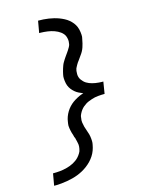

<svg xmlns="http://www.w3.org/2000/svg" viewBox="-142 -918 884 1157"><g transform="rotate(-15 300.0 -340.0)"><path d="M48 153 61 79Q72 79 83 78.5Q94 78 104.5 77Q115 76 126 74Q137 72 148 69Q159 66 170 62Q181 58 191 52.5Q201 47 210.5 40Q220 33 228 24Q236 15 243 3.5Q250 -8 251 -16L253 -25Q254 -31 254.5 -36.5Q255 -42 254.5 -48Q254 -54 252.5 -59.5Q251 -65 250 -71.5Q249 -78 247 -83Q245 -88 245 -92L241 -100V-101Q240 -108 237.5 -114.5Q235 -121 233 -128Q231 -135 229.5 -142.5Q228 -150 226.5 -158.5Q225 -167 225 -174Q225 -181 226 -186L228 -199Q230 -214 235.5 -229Q241 -244 249.5 -258Q258 -272 269 -284Q280 -296 293 -305.5Q306 -315 323 -324Q340 -333 350 -336L362 -340Q349 -345 336 -351.5Q323 -358 312.5 -367Q302 -376 293.5 -387Q285 -398 280 -411Q275 -424 273 -441.5Q271 -459 272 -469L274 -481Q276 -490 278 -498.5Q280 -507 283 -516Q286 -525 289 -533.5Q292 -542 297 -550.5Q302 -559 307 -567Q312 -575 317.5 -582.5Q323 -590 328.5 -598Q334 -606 339.5 -614Q345 -622 350 -631.5Q355 -641 356 -647L357 -655Q359 -666 357.5 -676.5Q356 -687 352.5 -696.5Q349 -706 342.5 -713.5Q336 -721 328 -727Q320 -733 311 -737.5Q302 -742 292.5 -745.5Q283 -749 272.5 -751.5Q262 -754 251.5 -755.5Q241 -757 228.5 -758Q216 -759 209 -759H199L212 -833Q229 -833 245 -832Q261 -831 277.5 -828.5Q294 -826 310 -822Q326 -818 340.5 -812.5Q355 -807 369.5 -799.5Q384 -792 396 -782Q408 -772 417.5 -760Q427 -748 433 -733.5Q439 -719 441.5 -700Q444 -681 443 -670L440 -655Q436 -631 428.5 -608.5Q421 -586 406 -566L387 -539Q382 -533 378 -527Q374 -521 370.5 -514.5Q367 -508 363 -500.5Q359 -493 359 -489L357 -481Q356 -471 356 -461Q356 -451 359 -441.5Q362 -432 367.5 -424.5Q373 -417 379.5 -410.5Q386 -404 394 -399Q402 -394 411 -390.5Q420 -387 429.5 -384.5Q439 -382 448.5 -380.5Q458 -379 469.5 -378Q481 -377 488 -377H497L485 -303Q475 -303 465 -302.5Q455 -302 444 -301Q433 -300 423.5 -298Q414 -296 403.5 -292.5Q393 -289 383 -285Q373 -281 363.5 -275Q354 -269 346 -262Q338 -255 331.5 -246.5Q325 -238 319 -226.5Q313 -215 312 -208L311 -199Q308 -185 310 -171Q312 -157 315.5 -144Q319 -131 324 -118Q329 -105 332.5 -92Q336 -79 337.5 -62.5Q339 -46 338 -37L336 -25Q333 -8 327 8.5Q321 25 311 40.5Q301 56 288.5 69Q276 82 261.5 93Q247 104 231.5 112.5Q216 121 199.5 127.5Q183 134 165.5 138.5Q148 143 131 146Q114 149 94 151Q74 153 63 153Z"/></g></svg>

Font: Iosevka Aile Oblique
Style: Regular
Weight: 400
Italic angle: -9°
Designer: Belleve Invis
Foundry: Belleve Invis
Version: Version 31.1.0; ttfautohint (v1.8.4)